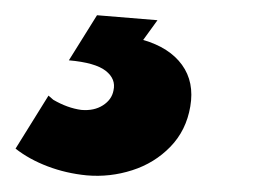

<svg xmlns="http://www.w3.org/2000/svg" viewBox="-46 -26 350 247"><path d="M-26 165.2 16.4 97 22.6 102.4Q40.8 113 58.6 115.4Q75 116.8 86.4 109.5Q97.8 102.2 100 90.4Q103.4 75.6 90 65.1Q76.6 54.6 42.6 51.6L78.8 -6.4L156.6 0L138.2 25.4Q172 35.2 188.1 57.4Q204.2 79.6 198.8 111Q193.6 141.8 173.2 162.8Q152.8 183.8 124.1 193Q95.4 202.2 65.6 199.6Q39 197 15.3 188Q-8.4 179 -26 165.2Z"/></svg>

Font: Fixel Italic Variable Display Thin
Style: Italic
Weight: 100
Italic angle: -10°
Designer: AlfaBravo + MacPaw
Foundry: Kyrylo Tkachov, Marchela Mozhyna, Serhii Makarenko, Maria Weinstein, Zakhar Kryvoshyya
Version: Version 1.210;Glyphs 3.2 (3217)